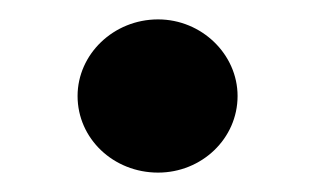

<svg xmlns="http://www.w3.org/2000/svg" viewBox="-20 -436 325 198"><path d="M143 -416C97 -416 60 -380 60 -337C60 -293 97 -258 143 -258C188 -258 225 -293 225 -337C225 -380 188 -416 143 -416Z"/></svg>

Font: Goli SemiBold
Style: Regular
Weight: 600
Designer: jaikishan Patel
Foundry: MagicType
Version: Version 1.000;Glyphs 3.2 (3242)